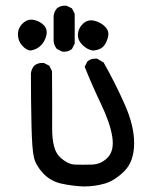

<svg xmlns="http://www.w3.org/2000/svg" viewBox="-20 -674 540 694"><path d="M282.2 0Q238.3 -2 200.2 -10.7Q162.1 -19.5 135.7 -47.9Q109.4 -76.2 102.5 -105.5Q95.7 -134.8 93.8 -222.2Q91.8 -309.6 91.8 -409.2Q93.8 -424.8 103.5 -436.5Q117.2 -448.2 138.7 -446.3L158.2 -436.5L168 -417Q168.9 -291 168.5 -211.9Q168 -132.8 196.3 -106.4Q224.6 -80.1 250.5 -79.1Q276.4 -78.1 311.5 -79.1Q346.7 -80.1 370.1 -105.5Q393.6 -130.9 385.7 -180.2Q377.9 -229.5 345.7 -296.9Q313.5 -364.3 286.1 -432.6L295.9 -452.1Q309.6 -463.9 331.1 -461.9L354.5 -448.2Q395.5 -376 430.7 -296.9Q465.8 -217.8 464.8 -153.8Q463.9 -89.8 429.7 -55.7Q395.5 -21.5 359.4 -10.7Q323.2 0 282.2 0ZM205.1 -487.3 185.5 -497.1Q175.8 -508.8 173.8 -524.4V-616.2Q175.8 -631.8 185.5 -643.6Q199.2 -655.3 220.7 -653.3L240.2 -643.6L250 -624V-516.6L240.2 -497.1Q226.6 -485.4 205.1 -487.3ZM89.8 -491.2Q74.2 -493.2 59.6 -509.8Q44.9 -526.4 44.9 -549.8Q44.9 -573.2 62.5 -589.8Q80.1 -606.4 102.1 -602.1Q124 -597.7 138.2 -583Q152.3 -568.4 147.5 -546.4Q142.6 -524.4 127.9 -509.8Q113.3 -495.1 89.8 -491.2ZM315.4 -491.2Q293.9 -495.1 276.9 -512.7Q259.8 -530.3 261.7 -551.8Q263.7 -573.2 280.8 -588.9Q297.9 -604.5 320.8 -599.1Q343.8 -593.8 359.9 -577.6Q376 -561.5 370.1 -539.1Q364.3 -516.6 352.5 -504.9Q340.8 -493.2 315.4 -491.2Z"/></svg>

Font: JasonHandwriting4
Style: Regular
Weight: 400
Version: Version 1.01.21